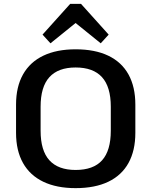

<svg xmlns="http://www.w3.org/2000/svg" viewBox="-20 -964 783 993"><path d="M371 9Q273 9 204 -24Q135 -57 99 -121Q63 -185 63 -277V-423Q63 -515 99 -579Q135 -643 204 -676Q273 -709 371 -709Q471 -709 540 -676Q609 -643 644.5 -579Q680 -515 680 -423V-277Q680 -185 644.5 -121Q609 -57 540 -24Q471 9 371 9ZM371 -85Q463 -85 508 -135Q553 -185 553 -288V-412Q553 -515 507.5 -565Q462 -615 371 -615Q281 -615 235.5 -565Q190 -515 190 -412V-288Q190 -185 235.5 -135Q281 -85 371 -85ZM200 -785 343 -944H399L542 -785L501 -740L371 -845L241 -740Z"/></svg>

Font: Pathway Extreme 8pt Thin 12pt SemiBold
Style: Regular
Weight: 600
Version: Version 1.001;gftools[0.9.26]